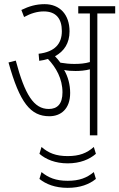

<svg xmlns="http://www.w3.org/2000/svg" viewBox="-20 -652 575 925"><path d="M318 -204C318 -244 308 -282 289 -315C306 -311 325 -310 344 -310C366 -310 390 -312 413 -318V0H449V-587H535V-622H357V-587H413V-353C389 -346 365 -344 338 -344C317 -344 294 -346 271 -350C263 -361 254 -372 245 -381C289 -405 315 -444 315 -501C315 -582 268 -632 195 -632C154 -632 120 -622 83 -604L96 -570C129 -588 160 -597 191 -597C250 -597 278 -562 278 -502C278 -441 244 -402 166 -393L169 -359C184 -361 198 -364 211 -368C250 -327 281 -273 281 -207C281 -151 256 -127 215 -127C143 -127 100 -195 56 -360L21 -351C75 -157 127 -92 218 -92C272 -92 318 -126 318 -204ZM306 135C366 135 411 116 442 89L432 56C398 86 362 100 306 100C249 100 213 85 180 56L170 89C201 116 247 135 306 135ZM306 253C366 253 410 236 442 210L432 177C398 205 362 219 306 219C249 219 213 204 180 177L170 210C201 235 245 253 306 253Z"/></svg>

Font: Noto Sans ExtraCondensed ExtraLight
Style: Italic
Weight: 200
Width: 2
Italic angle: -12°
Designer: Monotype Design Team
Foundry: Monotype Imaging Inc.
Version: Version 2.013